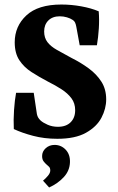

<svg xmlns="http://www.w3.org/2000/svg" viewBox="-20 -603 521 848"><path d="M449 -164Q449 -123 428 -83Q407 -43 359.5 -16.5Q312 10 233 10Q176 10 126.5 -3Q77 -16 41 -33Q39 -73 42 -117Q45 -161 51 -193H129L143 -99Q145 -90 148.5 -84Q152 -78 159 -71Q170 -61 190.5 -52Q211 -43 236 -43Q272 -43 292 -63Q312 -83 312 -116Q312 -147 295.5 -169Q279 -191 252 -208.5Q225 -226 191 -243Q153 -263 119.5 -284.5Q86 -306 65.5 -337Q45 -368 45 -416Q45 -487 96.5 -535Q148 -583 251 -583Q295 -583 339 -575Q383 -567 416 -553Q419 -517 416.5 -477.5Q414 -438 408 -403H332L317 -485Q315 -496 311.5 -503.5Q308 -511 301 -515Q291 -522 275.5 -526.5Q260 -531 244 -531Q212 -531 193.5 -512.5Q175 -494 175 -464Q175 -436 189.5 -417Q204 -398 231.5 -382.5Q259 -367 296 -347Q338 -326 372.5 -300.5Q407 -275 428 -242Q449 -209 449 -164ZM289 113Q288 151 261.5 179.5Q235 208 197 225L170 195Q182 185 192 173Q202 161 202 150Q202 139 196.5 133.5Q191 128 186 124Q179 118 172.5 109.5Q166 101 166 86Q166 66 182 51.5Q198 37 221 37Q250 37 270 58Q290 79 289 113Z"/></svg>

Font: Yrsa
Style: Bold
Weight: 700
Version: Version 2.004